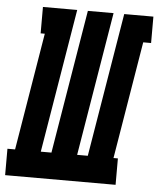

<svg xmlns="http://www.w3.org/2000/svg" viewBox="-86 -780 681 826"><g transform="rotate(5 255.0 -367.5)"><path d="M-33 0V-114H0L84 -621H66V-735H214L111 -114H157L260 -735H371L268 -114H314L417 -735H543V-621H509L425 -114H444V0Z"/></g></svg>

Font: Iosevka Slab Heavy
Style: Italic
Weight: 900
Italic angle: -9°
Monospace: yes
Designer: Belleve Invis
Foundry: Belleve Invis
Version: Version 11.1.0; ttfautohint (v1.8.3)